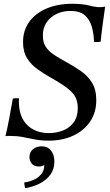

<svg xmlns="http://www.w3.org/2000/svg" viewBox="-20 -731 582 1017"><path d="M537 -696Q531 -653 524.5 -607Q518 -561 513 -510Q504 -509 495.5 -508.5Q487 -508 478 -508Q477 -551 466.5 -588.5Q456 -626 430 -649.5Q404 -673 353 -673Q292 -673 249.5 -637.5Q207 -602 207 -542Q207 -507 222.5 -483Q238 -459 266.5 -440.5Q295 -422 333 -401Q372 -380 408 -355Q444 -330 467 -293.5Q490 -257 490 -200Q490 -136 458 -88Q426 -40 369 -13Q312 14 237 14Q197 14 164.5 7.5Q132 1 101 -5Q70 -11 34 -11Q27 -11 20.5 -11Q14 -11 9 -10Q19 -52 28.5 -101.5Q38 -151 48 -209Q63 -212 81 -210Q80 -203 80 -199Q80 -195 80 -193Q80 -113 123.5 -69.5Q167 -26 240 -26Q278 -26 313 -39.5Q348 -53 370 -82.5Q392 -112 392 -158Q392 -191 380.5 -214.5Q369 -238 339 -262Q309 -286 252 -318Q215 -339 180.5 -363Q146 -387 124 -421.5Q102 -456 102 -508Q102 -570 135 -615.5Q168 -661 227 -686Q286 -711 362 -711Q417 -711 451 -702Q485 -693 509 -693Q515 -693 523.5 -694Q532 -695 537 -696ZM200 44Q232 44 250 66Q268 88 268 125Q268 165 247 194Q226 223 190.5 241Q155 259 113 266Q112 261 110 250.5Q108 240 108 236Q159 228 186.5 204Q214 180 214 148V143Q203 151 187 151Q160 151 148 135.5Q136 120 136 101Q136 74 155 59Q174 44 200 44Z"/></svg>

Font: Castoro
Style: Italic
Weight: 400
Italic angle: -11°
Designer: John Hudson with Paul Hanslow, assisted by Kaja Sojewska.
Foundry: Tiro Typeworks Ltd.
Version: Version 2.04